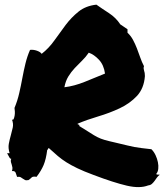

<svg xmlns="http://www.w3.org/2000/svg" viewBox="-20 -752 692 808"><path d="M27.3 -84Q22.5 -83 18.6 -91.3Q14.6 -99.6 9.8 -107.4H20.5Q13.7 -128.9 17.1 -147Q20.5 -165 25.4 -182.1Q30.3 -199.2 33.7 -215.3Q37.1 -231.4 30.3 -249Q35.2 -246.1 37.6 -251.5Q40 -256.8 41.5 -265.1Q43 -273.4 42.5 -282.7Q42 -292 41 -297.9Q53.7 -328.1 61 -360.4Q68.4 -392.6 74.2 -424.3Q80.1 -456.1 87.4 -485.8Q94.7 -515.6 106.4 -542Q120.1 -543.9 135.3 -538.6Q150.4 -533.2 155.3 -525.4Q185.5 -548.8 209 -582Q232.4 -615.2 256.3 -647Q280.3 -678.7 310.5 -703.1Q340.8 -727.5 385.7 -732.4Q409.2 -715.8 438.5 -696.8Q467.8 -677.7 486.3 -649.4Q494.1 -644.5 501.5 -639.2Q508.8 -633.8 516.6 -628.9V-614.3Q530.3 -601.6 539.6 -584.5Q548.8 -567.4 556.2 -548.3Q563.5 -529.3 570.3 -509.8Q577.1 -490.2 585.9 -473.6Q584 -467.8 584.5 -463.4Q585 -459 586.4 -454.6Q587.9 -450.2 588.9 -444.8Q589.8 -439.5 589.8 -431.6Q585.9 -379.9 556.2 -348.1Q526.4 -316.4 483.9 -296.4Q441.4 -276.4 393.6 -262.2Q345.7 -248 306.6 -231.4Q306.6 -227.5 311 -227.5Q315.4 -227.5 313.5 -221.7Q342.8 -204.1 358.9 -193.4Q375 -182.6 389.2 -175.3Q403.3 -168 420.4 -163.1Q437.5 -158.2 467.8 -151.4Q498 -144.5 515.1 -140.1Q532.2 -135.7 545.9 -133.3Q559.6 -130.9 575.2 -128.9Q590.8 -127 617.2 -124Q627.9 -113.3 634.8 -98.6Q641.6 -84 644.5 -69.3Q647.5 -54.7 646 -41.5Q644.5 -28.3 637.7 -20.5Q638.7 -16.6 643.1 -17.1Q647.5 -17.6 652.3 -16.6Q645.5 -11.7 640.6 -4.9Q635.7 2 630.9 8.8Q626 15.6 619.6 21.5Q613.3 27.3 603.5 28.3Q568.4 42 513.7 29.3Q459 16.6 374 -15.6Q332 -31.2 305.7 -43.9Q279.3 -56.6 259.8 -68.8Q240.2 -81.1 223.6 -95.2Q207 -109.4 185.5 -128.9Q182.6 -127.9 182.1 -125Q181.6 -122.1 178.7 -121.1Q173.8 -82 163.6 -57.6Q153.3 -33.2 133.8 -7.8Q118.2 -10.7 112.8 -4.9Q107.4 1 99.6 5.9Q89.8 7.8 85 5.4Q80.1 2.9 76.2 0Q72.3 -2.9 67.4 -5.9Q62.5 -8.8 51.8 -7.8Q48.8 -16.6 45.9 -24.9Q43 -33.2 30.3 -32.2Q33.2 -41 32.2 -47.4Q31.2 -53.7 29.3 -59.1Q27.3 -64.5 25.9 -70.3Q24.4 -76.2 27.3 -84ZM353.5 -530.3Q340.8 -511.7 325.2 -496.6Q309.6 -481.4 294.4 -465.3Q279.3 -449.2 267.6 -430.2Q255.9 -411.1 251 -384.8Q292 -389.6 336.9 -407.7Q381.8 -425.8 421.9 -442.4Q417 -478.5 396.5 -500.5Q376 -522.5 353.5 -530.3Z"/></svg>

Font: Permanent Marker
Style: Regular
Weight: 400
Designer: Font Diner, Inc
Foundry: Font Diner, Inc
Version: Version 1.000